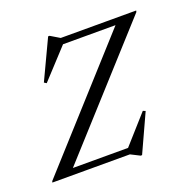

<svg xmlns="http://www.w3.org/2000/svg" viewBox="-152 -852 984 1003"><g transform="rotate(-20 339.5 -350.5)"><path d="M699 -695 697 -687 95.5 -22.5 81.5 -35H413.5L552 -190.5L566 -185L469.5 25.5H461.5L411 0H-20L-18 -7.5L583.5 -673.5L624.5 -660H279.5L130 -498L117 -506L220.5 -725.5H228.5L279.5 -695Z"/></g></svg>

Font: Newsreader 48pt
Style: Italic
Weight: 400
Italic angle: -17°
Version: Version 1.003